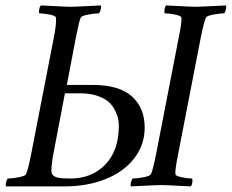

<svg xmlns="http://www.w3.org/2000/svg" viewBox="-26 -666 831 689"><path d="M167 -530.3Q177.2 -582 174.8 -602.5Q174.3 -609.4 151.6 -613.8Q128.9 -618.2 115.2 -618.2Q112.8 -621.6 114.7 -632.3Q116.7 -643.1 121.1 -646.5Q213.9 -641.6 227.5 -641.6Q239.7 -641.6 335 -646.5Q337.9 -642.6 335.4 -632.3Q333 -622.1 329.1 -618.2Q315.4 -618.2 291 -613.8Q266.6 -609.4 263.7 -602.5Q258.3 -592.3 246.1 -530.3L213.9 -361.3H305.7Q401.4 -361.3 447.3 -320.1Q493.2 -278.8 493.2 -208Q493.2 -146 455.6 -97.7Q418 -49.3 352.5 -23.2Q287.1 2.9 205.1 2.9H-3.9Q-6.8 -1 -4.4 -11.2Q-2 -21.5 2 -25.4Q15.6 -25.4 40 -29.8Q64.5 -34.2 67.4 -41Q74.2 -54.7 85.9 -113.3ZM207 -331.1 165 -111.3Q162.1 -96.7 159.7 -74Q157.2 -51.3 160.2 -42Q167.5 -31.2 182.4 -28.3Q197.3 -25.4 226.6 -25.4Q303.7 -25.4 352.1 -75.7Q400.4 -126 400.4 -214.8Q400.4 -226.1 398.2 -238.3Q396 -250.5 387.7 -268.1Q379.4 -285.6 365.5 -298.8Q351.6 -312 325 -321.5Q298.3 -331.1 262.7 -331.1ZM676.8 -641.6Q689 -641.6 784.2 -646.5Q787.1 -642.6 784.7 -632.3Q782.2 -622.1 778.3 -618.2Q764.6 -618.2 740.2 -613.8Q715.8 -609.4 712.9 -602.5Q706.1 -588.9 694.3 -530.3L613.3 -113.3Q601.6 -55.7 603.5 -41Q604 -34.2 626.7 -29.8Q649.4 -25.4 663.1 -25.4Q665.5 -22 664.1 -11.2Q662.6 -0.5 658.2 2.9Q565.4 -2 552.7 -2Q539.6 -2 444.3 2.9Q441.4 -1 443.8 -11.2Q446.3 -21.5 450.2 -25.4Q463.9 -25.4 488.3 -29.8Q512.7 -34.2 515.6 -41Q522.5 -54.7 534.2 -113.3L615.2 -530.3Q627 -587.9 625 -602.5Q624.5 -609.4 601.8 -613.8Q579.1 -618.2 565.4 -618.2Q563 -621.6 564.5 -632.3Q565.9 -643.1 570.3 -646.5Q663.1 -641.6 676.8 -641.6Z"/></svg>

Font: Crimson
Style: Italic
Weight: 400
Italic angle: -11°
Version: Version 0.8